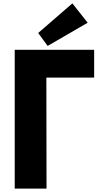

<svg xmlns="http://www.w3.org/2000/svg" viewBox="-20 -1121 647 1141"><path d="M255.5 -660H539.5V-825H67.5V0H256.5ZM207 -925 263 -848 501 -986 410 -1101Z"/></svg>

Font: Sztylet
Style: Bd
Weight: 700
Foundry: Cannot Into Space Fonts, PlusOne Fonts
Version: Version 0.12